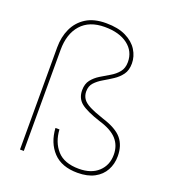

<svg xmlns="http://www.w3.org/2000/svg" viewBox="-135 -834 850 948"><g transform="rotate(20 290.0 -360.5)"><path d="M379 11Q296 11 251.5 -36Q207 -83 202 -160H223Q227 -94 264.5 -52Q302 -10 379 -10Q444 -10 481 -44.5Q518 -79 518 -134Q518 -182 489 -214.5Q460 -247 396 -266Q322 -290 292 -314Q262 -338 262 -381Q262 -414 278.5 -435Q295 -456 319.5 -471Q344 -486 369 -500.5Q394 -515 410.5 -535.5Q427 -556 427 -588Q427 -644 382.5 -678Q338 -712 261 -712Q180 -712 137 -663.5Q94 -615 94 -531V0H74V-537Q74 -592 94.5 -636Q115 -680 156 -706Q197 -732 261 -732Q324 -732 365.5 -711.5Q407 -691 427.5 -658Q448 -625 448 -588Q448 -552 431.5 -529.5Q415 -507 390.5 -491Q366 -475 341 -460.5Q316 -446 299.5 -428Q283 -410 283 -382Q283 -361 293.5 -344.5Q304 -328 331 -314Q358 -300 406 -284Q480 -261 509.5 -225.5Q539 -190 539 -134Q539 -93 521 -60Q503 -27 467.5 -8Q432 11 379 11Z"/></g></svg>

Font: DM Sans 12pt Thin
Style: Regular
Weight: 250
Version: Version 4.004;gftools[0.9.30]